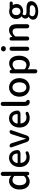

<svg xmlns="http://www.w3.org/2000/svg" viewBox="2119 -2956 1087 5365"><g transform="rotate(-90 2662.5 -273.5)"><path d="M277.3 12.7Q172.9 12.7 111.3 -63Q49.8 -138.7 49.8 -274.4Q49.8 -403.3 119.6 -483.9Q189.5 -564.5 286.1 -564.5Q328.1 -564.5 359.9 -550.3Q391.6 -536.1 426.8 -507.8Q428.7 -506.8 431.2 -507.8Q433.6 -508.8 433.6 -511.7L428.7 -592.8V-739.3Q428.7 -763.7 445.8 -780.3Q462.9 -796.9 486.8 -796.9Q510.7 -796.9 527.3 -780.3Q543.9 -763.7 543.9 -739.3V-46.9Q543.9 -27.3 530.3 -13.7Q516.6 0 497.1 0Q476.6 0 460.9 -13.2Q445.3 -26.4 442.4 -46.9L440.4 -60.5Q440.4 -61.5 438.5 -61.5Q436.5 -61.5 435.5 -60.5Q363.3 12.7 277.3 12.7ZM303.7 -82Q367.2 -82 422.9 -141.6Q428.7 -148.4 428.7 -159.2V-408.2Q428.7 -418 421.9 -424.8Q369.1 -467.8 307.6 -467.8Q249 -467.8 209 -415.5Q168.9 -363.3 168.9 -276.4Q168.9 -182.6 204.1 -132.3Q239.3 -82 303.7 -82Z M946.3 12.7Q830.1 12.7 753.9 -64.5Q677.7 -141.6 677.7 -274.4Q677.7 -338.9 698.7 -394.5Q719.7 -450.2 754.9 -486.8Q790 -523.4 835 -543.9Q879.9 -564.5 928.7 -564.5Q1030.3 -564.5 1087.9 -501Q1145.5 -437.5 1152.3 -330.1Q1152.3 -327.1 1152.3 -324.2Q1152.3 -292 1127 -269.5Q1100.6 -245.1 1062.5 -245.1H800.8Q796.9 -245.1 793.9 -242.2Q791 -239.3 792 -235.4Q800.8 -161.1 846.2 -119.1Q891.6 -77.1 960.9 -77.1Q1009.8 -77.1 1055.7 -97.7Q1065.4 -102.5 1075.2 -102.5Q1081.1 -102.5 1086.9 -100.6Q1103.5 -95.7 1112.3 -81.1Q1117.2 -71.3 1117.2 -60.5Q1117.2 -54.7 1116.2 -48.8Q1111.3 -32.2 1095.7 -24.4Q1024.4 12.7 946.3 12.7ZM791 -332Q791 -329.1 793 -327.1Q795.9 -324.2 799.8 -324.2H1043.9Q1047.9 -324.2 1050.8 -327.1Q1053.7 -330.1 1053.7 -333Q1053.7 -334 1053.7 -334Q1051.8 -401.4 1020 -437.5Q988.3 -473.6 930.7 -473.6Q878.9 -473.6 839.8 -436.5Q791 -389.6 791 -332Z M1379.9 -62.5 1227.5 -494.1Q1224.6 -502 1224.6 -508.8Q1224.6 -521.5 1232.4 -532.2Q1245.1 -549.8 1266.6 -549.8Q1293 -549.8 1314 -534.2Q1335 -518.6 1342.8 -494.1L1418.9 -253.9Q1428.7 -220.7 1466.8 -91.8Q1467.8 -89.8 1469.7 -89.8Q1471.7 -89.8 1471.7 -91.8Q1509.8 -220.7 1519.5 -253.9L1596.7 -497.1Q1603.5 -520.5 1624 -535.2Q1644.5 -549.8 1668.9 -549.8Q1689.5 -549.8 1702.1 -533.2Q1710 -522.5 1710 -510.7Q1710 -503.9 1707 -497.1L1556.6 -62.5Q1546.9 -35.2 1522.9 -17.6Q1499 0 1469.2 0Q1439.5 0 1414.6 -17.1Q1389.6 -34.2 1379.9 -62.5Z M2049.8 12.7Q1933.6 12.7 1857.4 -64.5Q1781.2 -141.6 1781.2 -274.4Q1781.2 -338.9 1802.2 -394.5Q1823.2 -450.2 1858.4 -486.8Q1893.6 -523.4 1938.5 -543.9Q1983.4 -564.5 2032.2 -564.5Q2133.8 -564.5 2191.4 -501Q2249 -437.5 2255.9 -330.1Q2255.9 -327.1 2255.9 -324.2Q2255.9 -292 2230.5 -269.5Q2204.1 -245.1 2166 -245.1H1904.3Q1900.4 -245.1 1897.5 -242.2Q1894.5 -239.3 1895.5 -235.4Q1904.3 -161.1 1949.7 -119.1Q1995.1 -77.1 2064.5 -77.1Q2113.3 -77.1 2159.2 -97.7Q2168.9 -102.5 2178.7 -102.5Q2184.6 -102.5 2190.4 -100.6Q2207 -95.7 2215.8 -81.1Q2220.7 -71.3 2220.7 -60.5Q2220.7 -54.7 2219.7 -48.8Q2214.8 -32.2 2199.2 -24.4Q2127.9 12.7 2049.8 12.7ZM1894.5 -332Q1894.5 -329.1 1896.5 -327.1Q1899.4 -324.2 1903.3 -324.2H2147.5Q2151.4 -324.2 2154.3 -327.1Q2157.2 -330.1 2157.2 -333Q2157.2 -334 2157.2 -334Q2155.3 -401.4 2123.5 -437.5Q2091.8 -473.6 2034.2 -473.6Q1982.4 -473.6 1943.4 -436.5Q1894.5 -389.6 1894.5 -332Z M2499 12.7Q2438.5 12.7 2411.6 -23.4Q2384.8 -59.6 2384.8 -128.9V-740.2Q2384.8 -763.7 2401.4 -780.3Q2418 -796.9 2441.9 -796.9Q2465.8 -796.9 2482.4 -780.3Q2499 -763.7 2499 -740.2V-123Q2499 -93.8 2514.6 -84Q2516.6 -83 2523.4 -79.1Q2530.3 -75.2 2533.2 -73.2Q2536.1 -71.3 2541 -67.9Q2545.9 -64.5 2548.3 -60.5Q2550.8 -56.6 2550.8 -51.8L2553.7 -39.1Q2553.7 -35.2 2553.7 -30.3Q2553.7 -16.6 2545.9 -4.9Q2536.1 10.7 2517.6 12.7Q2508.8 12.7 2499 12.7Z M2643.6 -274.4Q2643.6 -340.8 2665 -396.5Q2686.5 -452.1 2722.2 -488.3Q2757.8 -524.4 2804.7 -544.4Q2851.6 -564.5 2902.8 -564.5Q2954.1 -564.5 3000.5 -544.4Q3046.9 -524.4 3083 -488.3Q3119.1 -452.1 3140.6 -396.5Q3162.1 -340.8 3162.1 -274.4Q3162.1 -208 3140.6 -152.8Q3119.1 -97.7 3083 -62Q3046.9 -26.4 3000.5 -6.8Q2954.1 12.7 2902.8 12.7Q2851.6 12.7 2804.7 -6.8Q2757.8 -26.4 2722.2 -62Q2686.5 -97.7 2665 -152.8Q2643.6 -208 2643.6 -274.4ZM2902.3 -81.1Q2967.8 -81.1 3005.9 -133.8Q3043.9 -186.5 3043.9 -274.4Q3043.9 -362.3 3005.9 -415.5Q2967.8 -468.8 2902.3 -468.8Q2838.9 -468.8 2800.8 -415.5Q2762.7 -362.3 2762.7 -274.4Q2762.7 -186.5 2800.8 -133.8Q2838.9 -81.1 2902.3 -81.1Z M3295.9 168V-501Q3295.9 -520.5 3309.6 -534.2Q3323.2 -547.9 3342.8 -547.9Q3363.3 -547.9 3378.4 -534.7Q3393.6 -521.5 3396.5 -501L3398.4 -489.3Q3399.4 -487.3 3400.9 -487.3Q3402.3 -487.3 3403.3 -488.3Q3491.2 -561.5 3571.3 -561.5Q3674.8 -561.5 3731.9 -485.8Q3789.1 -410.2 3789.1 -281.2Q3789.1 -212.9 3769.5 -155.8Q3750 -98.6 3716.8 -62Q3683.6 -25.4 3641.1 -4.9Q3598.6 15.6 3551.8 15.6Q3483.4 15.6 3414.1 -40Q3412.1 -42 3409.7 -41Q3407.2 -40 3407.2 -37.1L3410.2 47.9V168Q3410.2 192.4 3393.6 209Q3377 225.6 3353 225.6Q3329.1 225.6 3312.5 209Q3295.9 192.4 3295.9 168ZM3530.3 -79.1Q3591.8 -79.1 3630.9 -132.3Q3669.9 -185.5 3669.9 -279.3Q3669.9 -465.8 3541 -465.8Q3482.4 -465.8 3417 -405.3Q3410.2 -398.4 3410.2 -388.7V-139.6Q3410.2 -128.9 3418 -123Q3472.7 -79.1 3530.3 -79.1Z M3925.8 -56.6V-493.2Q3925.8 -516.6 3942.4 -533.2Q3959 -549.8 3982.9 -549.8Q4006.8 -549.8 4023.4 -533.2Q4040 -516.6 4040 -493.2V-56.6Q4040 -33.2 4023.4 -16.6Q4006.8 0 3982.9 0Q3959 0 3942.4 -16.6Q3925.8 -33.2 3925.8 -56.6ZM3910.2 -720.7Q3910.2 -751 3930.7 -770Q3951.2 -789.1 3982.9 -789.1Q4014.6 -789.1 4035.6 -770Q4056.6 -751 4056.6 -720.7Q4056.6 -691.4 4035.6 -672.4Q4014.6 -653.3 3982.9 -653.3Q3951.2 -653.3 3930.7 -672.4Q3910.2 -691.4 3910.2 -720.7Z M4211.9 -56.6V-502.9Q4211.9 -522.5 4225.6 -536.1Q4239.3 -549.8 4258.8 -549.8Q4279.3 -549.8 4294.4 -536.6Q4309.6 -523.4 4311.5 -502.9L4314.5 -475.6Q4315.4 -473.6 4316.9 -473.6Q4318.4 -473.6 4319.3 -474.6Q4363.3 -517.6 4405.8 -541Q4448.2 -564.5 4500 -564.5Q4668.9 -564.5 4668.9 -345.7V-57.6Q4668.9 -33.2 4652.3 -16.6Q4635.7 0 4611.8 0Q4587.9 0 4570.8 -16.6Q4553.7 -33.2 4553.7 -57.6V-332Q4553.7 -403.3 4531.7 -434.1Q4509.8 -464.8 4460.9 -464.8Q4426.8 -464.8 4397.9 -448.7Q4369.1 -432.6 4333 -396.5Q4326.2 -389.6 4326.2 -379.9V-56.6Q4326.2 -33.2 4309.6 -16.6Q4293 0 4269 0Q4245.1 0 4228.5 -16.6Q4211.9 -33.2 4211.9 -56.6Z M5023.4 250Q4920.9 250 4857.9 212.4Q4794.9 174.8 4794.9 104.5Q4794.9 71.3 4815.4 40.5Q4835.9 9.8 4873 -13.7Q4875 -14.6 4875 -17.1Q4875 -19.5 4873 -21.5Q4825.2 -51.8 4825.2 -111.3Q4825.2 -167 4884.8 -211.9Q4885.7 -212.9 4885.7 -214.8Q4885.7 -216.8 4884.8 -217.8Q4854.5 -242.2 4834.5 -280.3Q4814.5 -318.4 4814.5 -363.3Q4814.5 -453.1 4876 -506.8Q4937.5 -560.5 5027.3 -560.5Q5064.5 -560.5 5097.7 -549.8Q5107.4 -546.9 5117.2 -546.9H5258.8Q5277.3 -546.9 5289.6 -534.2Q5301.8 -521.5 5301.8 -503.9Q5301.8 -486.3 5289.6 -473.6Q5277.3 -460.9 5258.8 -460.9H5207Q5204.1 -460.9 5203.1 -458.5Q5202.1 -456.1 5203.1 -453.1Q5233.4 -416 5233.4 -360.4Q5233.4 -272.5 5174.8 -221.7Q5116.2 -170.9 5027.3 -170.9Q4992.2 -170.9 4959 -184.6Q4949.2 -187.5 4943.4 -181.6Q4919.9 -158.2 4919.9 -129.9Q4919.9 -103.5 4940.9 -89.8Q4961.9 -76.2 5011.7 -76.2H5113.3Q5211.9 -76.2 5261.7 -43.9Q5311.5 -11.7 5311.5 57.6Q5311.5 139.6 5231.9 194.8Q5152.3 250 5023.4 250ZM5130.9 -363.3Q5130.9 -417 5101.6 -448.7Q5072.3 -480.5 5027.3 -480.5Q4982.4 -480.5 4952.6 -449.2Q4922.9 -418 4922.9 -363.3Q4922.9 -309.6 4953.1 -277.3Q4983.4 -245.1 5027.3 -245.1Q5071.3 -245.1 5101.1 -277.3Q5130.9 -309.6 5130.9 -363.3ZM5040 173.8Q5110.4 173.8 5155.3 144.5Q5200.2 115.2 5200.2 76.2Q5200.2 43 5174.8 29.3Q5149.4 15.6 5096.7 15.6H5013.7Q4981.4 15.6 4949.2 9.8Q4947.3 9.8 4945.3 9.8Q4937.5 9.8 4932.6 13.7Q4892.6 45.9 4892.6 87.9Q4892.6 127.9 4932.1 150.9Q4971.7 173.8 5040 173.8Z"/></g></svg>

Font: Gen Jyuu GothicX Medium
Style: Regular
Weight: 500
Designer: Ryoko NISHIZUKA (kana &amp; ideographs); Paul D. Hunt (Latin, Greek &amp; Cyrillic); Wenlong ZHANG (bopomofo); Sandoll C
Version: Version 1.058.20140828